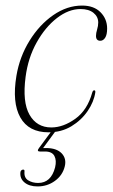

<svg xmlns="http://www.w3.org/2000/svg" viewBox="-20 -467 405 690"><path d="M269.5 -434.5Q226.5 -434.5 184.5 -402Q142.5 -369.5 111.8 -314.5Q81 -259.5 72 -191Q60 -100.5 86 -54.8Q112 -9 164.5 -9Q207 -9 250.5 -40Q294 -71 311.5 -134.5Q314 -142.5 318.5 -142.5Q323.5 -142.5 322.5 -135Q317.5 -101 295 -68Q272.5 -35 236.5 -13.2Q200.5 8.5 154.5 8.5Q83 8.5 53 -45Q23 -98.5 39 -194.5Q50.5 -263 86 -320.5Q121.5 -378 171.2 -412.5Q221 -447 275 -447Q317.5 -447 341.2 -423Q365 -399 365 -364.5Q365 -342.5 358 -331.5Q351 -320.5 340.5 -320.5Q325 -320.5 325 -338Q325 -348 329 -361Q333 -374 333 -386Q333 -407 316 -420.8Q299 -434.5 269.5 -434.5ZM170 -2.5H184.5L135 65H145.5Q183.5 65 201.8 84.2Q220 103.5 212.5 132Q204.5 163.5 177.2 183.2Q150 203 115 203Q85 203 67.8 188.5Q50.5 174 53.5 151Q55.5 143.5 62.5 142.5Q69 142 68 149.5Q66 171.5 81.2 181Q96.5 190.5 117 190.5Q163.5 190.5 178 134.5Q184 109.5 175.5 93.5Q167 77.5 142 77.5H123.5Q110.5 77.5 120.5 64.5Z"/></svg>

Font: Fraunces 72pt S000 Thin
Style: Italic
Weight: 100
Italic angle: -16°
Version: Version 1.000; ttfautohint (v1.8.3)